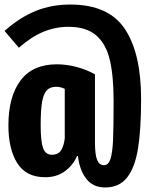

<svg xmlns="http://www.w3.org/2000/svg" viewBox="-22 -731 642 845"><path d="M599 -296Q599 -162 585.5 -78Q572 6 537.5 50Q503 94 441 94Q387 94 357.5 55.5Q328 17 321 -44H317Q299 -3 263 23Q227 49 177 49Q93 49 54 -13Q15 -75 15 -179Q15 -306 68.5 -377Q122 -448 228 -448Q269 -448 312.5 -437Q356 -426 396 -404V-104Q396 -50 405.5 -27Q415 -4 436 -4Q455 -4 464 -31Q473 -58 475.5 -114.5Q478 -171 478 -287Q478 -398 461 -468.5Q444 -539 400.5 -576Q357 -613 279 -613Q223 -613 170 -591.5Q117 -570 61 -521L-2 -595Q66 -655 135.5 -683Q205 -711 287 -711Q456 -711 527.5 -603.5Q599 -496 599 -296ZM157 -179Q157 -109 167.5 -79.5Q178 -50 206 -50Q235 -50 247 -70Q259 -90 263 -121V-340Q245 -349 225 -349Q198 -349 183.5 -333Q169 -317 163 -281Q157 -245 157 -179Z"/></svg>

Font: Fira Mono
Style: Bold
Weight: 700
Monospace: yes
Designer: Carrois Corporate & Edenspiekermann AG
Foundry: Carrois Corporate GbR & Edenspiekermann AG
Version: Version 3.206